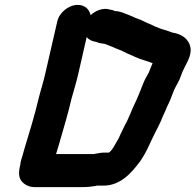

<svg xmlns="http://www.w3.org/2000/svg" viewBox="-20 -724 799 784"><path d="M363 -95H209L211 -102C214 -112 217 -123 221 -135C238 -196 257 -255 272 -321C282 -358 292 -388 300 -424L334 -573C343 -561 355 -556 372 -553C373 -553 374 -553 375 -552C385 -548 396 -546 407 -545C417 -541 427 -538 438 -533C459 -523 478 -518 497 -507C507 -502 521 -497 531 -492C553 -481 579 -476 603 -466L598 -454C594 -444 591 -436 588 -429C588 -428 587 -426 586 -425C579 -412 572 -401 566 -386C554 -356 543 -327 529 -298L518 -274C515 -266 512 -258 508 -250L500 -232C492 -217 482 -197 475 -182C470 -173 465 -157 458 -148C447 -129 440 -113 425 -101H405C393 -101 375 -97 363 -95ZM297 -704C261 -704 222 -673 214 -637L165 -424C157 -388 147 -359 138 -323C121 -250 99 -181 79 -114C77 -106 74 -97 72 -89C69 -80 66 -70 64 -61C64 -56 63 -52 62 -48C54 -13 57 8 76 24C89 35 105 40 119 40H317C338 40 355 38 373 35C374 34 374 34 375 34H402C472 34 517 -18 552 -65C565 -84 579 -108 589 -131C596 -147 600 -154 608 -171C620 -196 634 -220 644 -247L655 -271C658 -278 661 -285 663 -290C674 -310 682 -335 691 -357C700 -376 712 -393 719 -415C720 -418 722 -422 724 -428C737 -460 763 -493 758 -528C753 -563 724 -585 684 -591C668 -597 653 -602 638 -606C621 -612 608 -618 594 -625C576 -631 562 -641 544 -647L533 -651C523 -656 506 -663 495 -667C479 -673 469 -678 449 -679C443 -682 436 -684 429 -685C400 -694 369 -680 350 -662C345 -685 328 -704 297 -704Z"/></svg>

Font: Electronic
Style: UltThkIt
Weight: 900
Version: Version 1.011